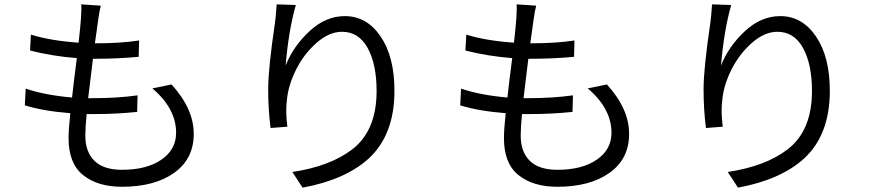

<svg xmlns="http://www.w3.org/2000/svg" viewBox="-20 -812 4040 882"><path d="M341 -616Q357 -753 353 -792L443 -786Q436 -758 431.5 -724Q427 -690 416 -613Q535 -613 619 -626L617 -551Q521 -542 414 -542H407L385 -361Q385 -361 404 -361Q521 -361 612 -374L610 -298Q516 -288 414 -288Q414 -288 378 -288Q372 -228 372 -189Q372 -114 414 -73Q456 -32 540 -32Q654 -32 721.5 -78.5Q789 -125 789 -202Q789 -313 680 -406L768 -424Q870 -312 870 -197Q870 -82 780 -18Q690 46 540 46Q429 46 362 -7.5Q295 -61 295 -177Q295 -217 303 -292Q177 -302 94 -328L98 -405Q185 -375 311 -364Q319 -439 333 -545Q219 -554 118 -580L122 -653Q211 -625 341 -616Z M1339 -789Q1306 -674 1292 -511Q1327 -599 1401.5 -668.5Q1476 -738 1564 -738Q1665 -738 1728.5 -644.5Q1792 -551 1792 -395Q1792 -193 1674 -84Q1566 14 1370 50L1323 -22Q1496 -48 1597 -125Q1710 -211 1710 -394Q1710 -517 1669 -591.5Q1628 -666 1551 -666Q1492 -666 1434 -615Q1376 -564 1340 -492Q1304 -420 1298 -353Q1291 -302 1300 -230L1223 -224Q1212 -308 1212 -402.5Q1212 -497 1243 -706Q1247 -733 1251 -792Z M2341 -616Q2357 -753 2353 -792L2443 -786Q2436 -758 2431.5 -724Q2427 -690 2416 -613Q2535 -613 2619 -626L2617 -551Q2521 -542 2414 -542H2407L2385 -361Q2385 -361 2404 -361Q2521 -361 2612 -374L2610 -298Q2516 -288 2414 -288Q2414 -288 2378 -288Q2372 -228 2372 -189Q2372 -114 2414 -73Q2456 -32 2540 -32Q2654 -32 2721.5 -78.5Q2789 -125 2789 -202Q2789 -313 2680 -406L2768 -424Q2870 -312 2870 -197Q2870 -82 2780 -18Q2690 46 2540 46Q2429 46 2362 -7.5Q2295 -61 2295 -177Q2295 -217 2303 -292Q2177 -302 2094 -328L2098 -405Q2185 -375 2311 -364Q2319 -439 2333 -545Q2219 -554 2118 -580L2122 -653Q2211 -625 2341 -616Z M3339 -789Q3306 -674 3292 -511Q3327 -599 3401.5 -668.5Q3476 -738 3564 -738Q3665 -738 3728.5 -644.5Q3792 -551 3792 -395Q3792 -193 3674 -84Q3566 14 3370 50L3323 -22Q3496 -48 3597 -125Q3710 -211 3710 -394Q3710 -517 3669 -591.5Q3628 -666 3551 -666Q3492 -666 3434 -615Q3376 -564 3340 -492Q3304 -420 3298 -353Q3291 -302 3300 -230L3223 -224Q3212 -308 3212 -402.5Q3212 -497 3243 -706Q3247 -733 3251 -792Z"/></svg>

Font: Swei Fan Sans CJK TC
Style: Regular
Weight: 400
Version: Version 2.130